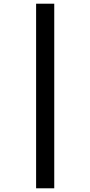

<svg xmlns="http://www.w3.org/2000/svg" viewBox="-20 -784 488 1037"><path d="M175 -764H273V233H175Z"/></svg>

Font: Noto Sans Georgian Condensed SemiBold
Style: Regular
Weight: 600
Width: 3
Designer: Monotype Design Team, Akaki Razmadze
Foundry: Google LLC
Version: Version 2.005; ttfautohint (v1.8.4.7-5d5b)